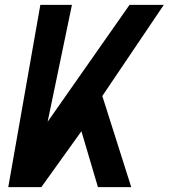

<svg xmlns="http://www.w3.org/2000/svg" viewBox="-20 -770 694 790"><path d="M14 0 146 -750H276L176 -269L513 -750H654L401 -375L520 0H383L315 -230L150 0Z"/></svg>

Font: Hermit
Style: Bold Italic
Weight: 700
Italic angle: -10°
Designer: Pablo Caro
Version: Version 2.000;PS 002.000;hotconv 1.0.88;makeotf.lib2.5.64775